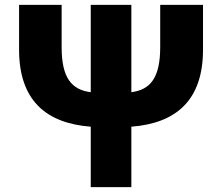

<svg xmlns="http://www.w3.org/2000/svg" viewBox="-20 -765 908 785"><path d="M351 0H517V-247C700 -261 810 -355 810 -562V-745H635V-572C635 -446 594 -398 517 -388V-745H351V-388C273 -398 232 -446 232 -572V-745H58V-562C58 -355 168 -261 351 -247Z"/></svg>

Font: Noto Sans TC Black
Style: Regular
Weight: 900
Designer: Ryoko NISHIZUKA 西塚涼子 (kana, bopomofo & ideographs); Paul D. Hunt (Latin, Greek & Cyrillic); Sandoll Communications 산돌커뮤니
Foundry: Adobe
Version: Version 2.004;hotconv 1.0.118;makeotfexe 2.5.65603